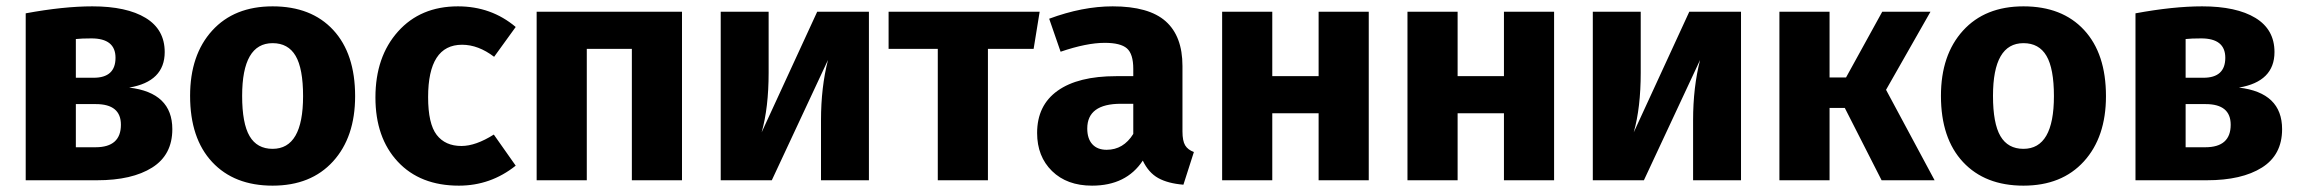

<svg xmlns="http://www.w3.org/2000/svg" viewBox="-20 -568 7243 605"><path d="M387 -292Q523 -276 523 -161Q523 -80 459.5 -40Q396 0 286 0H61V-526Q180 -548 271 -548Q379 -548 439 -511.5Q499 -475 499 -404Q499 -311 387 -292ZM268 -447Q237 -447 219 -445V-323H275Q344 -323 344 -386Q344 -447 268 -447ZM281 -104Q361 -104 361 -175Q361 -240 282 -240H219V-104Z M839 -548Q961 -548 1030 -473.5Q1099 -399 1099 -265Q1099 -136 1029.5 -59.5Q960 17 839 17Q718 17 648.5 -57.5Q579 -132 579 -266Q579 -395 648.5 -471.5Q718 -548 839 -548ZM839 -432Q743 -432 743 -266Q743 -179 766.5 -139Q790 -99 839 -99Q935 -99 935 -265Q935 -352 911.5 -392Q888 -432 839 -432Z M1423 -548Q1528 -548 1605 -483L1537 -389Q1487 -427 1436 -427Q1329 -427 1329 -262Q1329 -178 1356 -143Q1383 -108 1434 -108Q1479 -108 1536 -144L1605 -46Q1526 17 1426 17Q1304 17 1233.5 -58.5Q1163 -134 1163 -261Q1163 -389 1234 -468.5Q1305 -548 1423 -548Z M1971 0V-414H1829V0H1671V-531H2129V0Z M2718 -531V0H2567V-189Q2567 -293 2589 -379L2412 0H2251V-531H2402V-339Q2402 -229 2380 -151L2555 -531Z M3256 -531 3237 -414H3093V0H2935V-414H2780V-531Z M3706 -154Q3706 -124 3714.5 -110Q3723 -96 3742 -89L3709 14Q3660 10 3629.5 -7Q3599 -24 3581 -62Q3529 17 3421 17Q3342 17 3295 -29Q3248 -75 3248 -149Q3248 -236 3312.5 -282Q3377 -328 3497 -328H3551V-351Q3551 -398 3531 -415.5Q3511 -433 3461 -433Q3404 -433 3322 -405L3286 -509Q3391 -548 3486 -548Q3600 -548 3653 -501Q3706 -454 3706 -360ZM3467 -96Q3520 -96 3551 -146V-241H3512Q3406 -241 3406 -163Q3406 -131 3422 -113.5Q3438 -96 3467 -96Z M4135 0V-211H3989V0H3831V-531H3989V-328H4135V-531H4293V0Z M4719 0V-211H4573V0H4415V-531H4573V-328H4719V-531H4877V0Z M5466 -531V0H5315V-189Q5315 -293 5337 -379L5160 0H4999V-531H5150V-339Q5150 -229 5128 -151L5303 -531Z M6063 -531 5923 -285 6076 0H5909L5793 -228H5745V0H5587V-531H5745V-324H5797L5911 -531Z M6356 -548Q6478 -548 6547 -473.5Q6616 -399 6616 -265Q6616 -136 6546.5 -59.5Q6477 17 6356 17Q6235 17 6165.5 -57.5Q6096 -132 6096 -266Q6096 -395 6165.5 -471.5Q6235 -548 6356 -548ZM6356 -432Q6260 -432 6260 -266Q6260 -179 6283.5 -139Q6307 -99 6356 -99Q6452 -99 6452 -265Q6452 -352 6428.5 -392Q6405 -432 6356 -432Z M7035 -292Q7171 -276 7171 -161Q7171 -80 7107.5 -40Q7044 0 6934 0H6709V-526Q6828 -548 6919 -548Q7027 -548 7087 -511.5Q7147 -475 7147 -404Q7147 -311 7035 -292ZM6916 -447Q6885 -447 6867 -445V-323H6923Q6992 -323 6992 -386Q6992 -447 6916 -447ZM6929 -104Q7009 -104 7009 -175Q7009 -240 6930 -240H6867V-104Z"/></svg>

Font: Fira Sans
Style: Bold
Weight: 700
Designer: bBox Type GmbH & Carrois Corporate GbR & Edenspiekermann AG
Foundry: bBox Type GmbH & Carrois Corporate GbR & Edenspiekermann AG
Version: Version 4.301;PS 004.301;hotconv 1.0.88;makeotf.lib2.5.64775